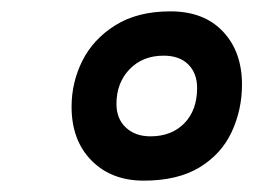

<svg xmlns="http://www.w3.org/2000/svg" viewBox="-20 -793 446 338"><path d="M233 -475Q176 -475 141 -510.5Q106 -546 106 -605Q106 -648 125 -686Q144 -724 183 -748.5Q222 -773 280 -773Q339 -773 372.5 -737.5Q406 -702 406 -644Q406 -600 388 -561Q370 -522 331.5 -498.5Q293 -475 233 -475ZM245 -553Q282 -553 304.5 -576Q327 -599 327 -638Q327 -664 311.5 -679.5Q296 -695 268 -695Q231 -695 208 -671Q185 -647 185 -610Q185 -584 201.5 -568.5Q218 -553 245 -553Z"/></svg>

Font: Exo Thin ExtraBold
Style: Italic
Weight: 800
Italic angle: -9°
Version: Version 2.000